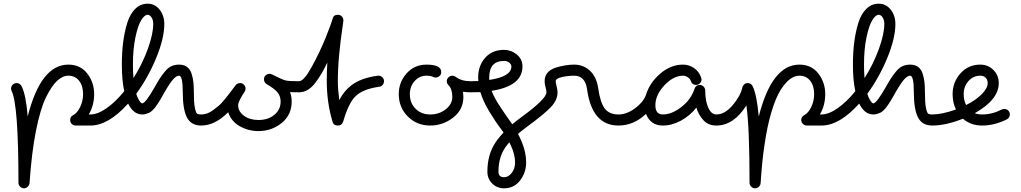

<svg xmlns="http://www.w3.org/2000/svg" viewBox="-20 -680 5530 1040"><path d="M40 -200Q40 -212 48.5 -221Q57 -230 70 -230Q88 -230 97 -213Q121 -165 130 -49Q201 -330 350 -330Q415 -330 452.5 -282Q490 -234 490 -170Q490 -110 461 -60H470Q482 -60 491 -51Q500 -42 500 -30Q500 -18 491 -9Q482 0 470 0H390Q378 0 369 -8.5Q360 -17 360 -30Q360 -48 376 -56Q399 -68 414.5 -101Q430 -134 430 -170Q430 -215 408.5 -242.5Q387 -270 350 -270Q319 -270 289 -242Q259 -214 228.5 -151.5Q198 -89 174.5 30Q151 149 140 312Q139 322 130.5 331Q122 340 110 340Q98 340 89 331Q80 322 80 310Q80 -113 43 -187Q40 -193 40 -200Z M810 -550Q810 -568 804 -580Q798 -592 791.5 -596Q785 -600 780 -600Q763 -600 745 -571Q727 -542 713.5 -477.5Q700 -413 700 -330Q700 -290 703 -257Q751 -333 780.5 -414.5Q810 -496 810 -550ZM718 -172Q724 -152 732 -139Q740 -126 744 -123Q748 -120 750 -120Q768 -120 819 -210Q837 -242 847.5 -258Q858 -274 874.5 -294Q891 -314 909.5 -322Q928 -330 950 -330Q976 -330 993 -317.5Q1010 -305 1017.5 -281.5Q1025 -258 1027.5 -235Q1030 -212 1030 -180Q1030 -124 1035.5 -96.5Q1041 -69 1047.5 -64.5Q1054 -60 1068 -60H1070Q1082 -60 1091 -51Q1100 -42 1100 -30Q1100 -18 1091 -9Q1082 0 1070 0Q1015 0 992.5 -44Q970 -88 970 -180Q970 -270 950 -270Q936 -270 918.5 -251Q901 -232 871 -180Q868 -174 858 -157Q848 -140 844.5 -134Q841 -128 832 -114.5Q823 -101 818.5 -95.5Q814 -90 805 -81.5Q796 -73 788.5 -69.5Q781 -66 771 -63Q761 -60 750 -60Q703 -60 674 -119Q567 0 470 0Q458 0 449 -9Q440 -18 440 -30Q440 -42 449 -51Q458 -60 470 -60Q509 -60 557.5 -94Q606 -128 653 -186Q640 -245 640 -330Q640 -395 647 -450.5Q654 -506 669 -555Q684 -604 712.5 -632Q741 -660 780 -660Q819 -660 844.5 -628Q870 -596 870 -550Q870 -473 826.5 -367Q783 -261 718 -172Z M1410 -251Q1410 -264 1419 -272Q1428 -280 1440 -280Q1447 -280 1453 -277Q1509 -249 1526 -244.5Q1543 -240 1600 -240Q1612 -240 1621 -231Q1630 -222 1630 -210Q1630 -198 1621 -189Q1612 -180 1600 -180Q1564 -180 1551 -181Q1560 -158 1560 -130Q1560 -58 1506 -14Q1452 30 1380 30Q1325 30 1278.5 3.5Q1232 -23 1216 -72Q1144 0 1070 0Q1058 0 1049 -9Q1040 -18 1040 -30Q1040 -42 1049 -51Q1058 -60 1070 -60Q1086 -60 1102 -65.5Q1118 -71 1135 -84Q1152 -97 1164.5 -107Q1177 -117 1193.5 -137.5Q1210 -158 1217 -166.5Q1224 -175 1239.5 -196Q1255 -217 1256 -218Q1265 -230 1281 -230Q1293 -230 1301.5 -221Q1310 -212 1310 -200Q1310 -191 1305 -183Q1270 -131 1270 -110Q1270 -76 1301.5 -53Q1333 -30 1380 -30Q1432 -30 1466 -58Q1500 -86 1500 -130Q1500 -157 1485.5 -177Q1471 -197 1425 -224Q1410 -233 1410 -251Z M1840 -570Q1840 -563 1832.5 -513.5Q1825 -464 1817.5 -387.5Q1810 -311 1810 -240Q1810 -196 1818 -138Q1848 -196 1897 -227.5Q1946 -259 2026 -270H2030Q2042 -270 2051 -261.5Q2060 -253 2060 -240Q2060 -229 2052.5 -220Q2045 -211 2034 -210Q1945 -198 1904 -157Q1868 -121 1839 -22Q1832 0 1810 0Q1787 0 1781 -21Q1750 -126 1750 -240Q1750 -293 1753 -341Q1736 -306 1722.5 -283Q1709 -260 1689.5 -233.5Q1670 -207 1647.5 -193.5Q1625 -180 1600 -180Q1588 -180 1579 -189Q1570 -198 1570 -210Q1570 -222 1579 -231Q1588 -240 1600 -240Q1626 -240 1669.5 -319.5Q1713 -399 1744 -476Q1775 -553 1781 -577Q1786 -600 1810 -600Q1823 -600 1831.5 -591Q1840 -582 1840 -570Z M2370 -290Q2370 -277 2361 -268.5Q2352 -260 2340 -260Q2333 -260 2327 -263Q2314 -270 2290 -270Q2252 -270 2226 -241Q2200 -212 2200 -170Q2200 -122 2231 -91Q2262 -60 2310 -60Q2359 -60 2394.5 -88Q2430 -116 2430 -155Q2430 -198 2409 -219Q2400 -228 2400 -240Q2400 -252 2409 -261Q2418 -270 2430 -270Q2438 -270 2448 -264Q2479 -240 2530 -240Q2542 -240 2551 -231Q2560 -222 2560 -210Q2560 -198 2551 -189Q2542 -180 2530 -180Q2510 -180 2488 -183Q2490 -165 2490 -155Q2490 -86 2434.5 -43Q2379 0 2310 0Q2238 0 2189 -49Q2140 -98 2140 -170Q2140 -235 2182.5 -282.5Q2225 -330 2290 -330Q2370 -330 2370 -290Z M2750 -320Q2750 -331 2738.5 -340.5Q2727 -350 2710 -350Q2630 -350 2630 -260V-247Q2750 -265 2750 -320ZM2680 250Q2680 280 2710 280Q2734 280 2752 256.5Q2770 233 2770 200Q2770 157 2747 107.5Q2724 58 2694 19Q2664 -20 2630.5 -75.5Q2597 -131 2582 -181Q2565 -180 2530 -180Q2518 -180 2509 -189Q2500 -198 2500 -210Q2500 -222 2509 -231Q2518 -240 2530 -240Q2558 -240 2571 -241Q2571 -244 2570.5 -250.5Q2570 -257 2570 -260Q2570 -324 2608 -367Q2646 -410 2710 -410Q2748 -410 2779 -385Q2810 -360 2810 -320Q2810 -214 2643 -188Q2656 -152 2689.5 -101.5Q2723 -51 2752.5 -10Q2782 31 2806 88Q2830 145 2830 200Q2830 254 2797.5 297Q2765 340 2710 340Q2672 340 2646 314Q2620 288 2620 250Q2620 238 2629 229Q2638 220 2650 220Q2662 220 2671 229Q2680 238 2680 250Z M2940 -180Q2940 -189 2935 -207.5Q2930 -226 2930 -240Q2930 -294 2991 -314Q3044 -330 3090 -330Q3140 -330 3175.5 -297Q3211 -264 3220 -204Q3231 -125 3255.5 -92.5Q3280 -60 3330 -60Q3342 -60 3351 -51Q3360 -42 3360 -30Q3360 -18 3351 -9Q3342 0 3330 0Q3187 0 3160 -196Q3150 -270 3090 -270Q3057 -270 3023.5 -262.5Q2990 -255 2990 -240Q2990 -231 2995 -212.5Q3000 -194 3000 -180Q3000 -138 2964 -100Q2928 -62 2838 4Q2753 66 2716.5 119.5Q2680 173 2680 250Q2680 262 2671 271Q2662 280 2650 280Q2638 280 2629 271Q2620 262 2620 250Q2620 156 2665 90Q2710 24 2802 -44Q2940 -144 2940 -180Z M3780 -250Q3780 -238 3771.5 -229Q3763 -220 3750 -220Q3729 -220 3722 -241Q3718 -253 3705.5 -261.5Q3693 -270 3680 -270Q3628 -270 3579 -218Q3530 -166 3530 -110Q3530 -60 3570 -60Q3619 -60 3671 -100.5Q3723 -141 3742 -199Q3749 -220 3770 -220Q3782 -220 3791 -211Q3800 -202 3800 -190Q3800 -133 3816.5 -96.5Q3833 -60 3860 -60Q3872 -60 3881 -51Q3890 -42 3890 -30Q3890 -18 3881 -9Q3872 0 3860 0Q3817 0 3790.5 -28.5Q3764 -57 3752 -97Q3717 -53 3668.5 -26.5Q3620 0 3570 0Q3504 0 3479 -63Q3413 0 3330 0Q3318 0 3309 -9Q3300 -18 3300 -30Q3300 -42 3309 -51Q3318 -60 3330 -60Q3374 -60 3418.5 -92.5Q3463 -125 3478 -163Q3498 -231 3555.5 -280.5Q3613 -330 3680 -330Q3713 -330 3740.5 -310.5Q3768 -291 3778 -259Q3780 -253 3780 -250Z M4070 340Q4057 340 4048.5 330.5Q4040 321 4040 310Q4040 10 4023 -109Q3954 0 3860 0Q3848 0 3839 -9Q3830 -18 3830 -30Q3830 -42 3839 -51Q3848 -60 3860 -60Q3906 -60 3948.5 -110Q3991 -160 4001 -206Q4003 -216 4011 -223Q4019 -230 4030 -230Q4048 -230 4057 -213Q4079 -168 4090 -49Q4161 -330 4310 -330Q4375 -330 4412.5 -282Q4450 -234 4450 -170Q4450 -109 4421 -60H4430Q4442 -60 4451 -51Q4460 -42 4460 -30Q4460 -18 4451 -9Q4442 0 4430 0H4350Q4338 0 4329 -9Q4320 -18 4320 -30Q4320 -47 4336 -56Q4359 -68 4374.5 -101Q4390 -134 4390 -170Q4390 -215 4368.5 -242.5Q4347 -270 4310 -270Q4284 -270 4259 -251.5Q4234 -233 4208 -192Q4182 -151 4158.5 -73Q4135 5 4120 112Q4108 190 4100 312Q4099 324 4090 332Q4081 340 4070 340Z M4770 -550Q4770 -568 4764 -580Q4758 -592 4751.5 -596Q4745 -600 4740 -600Q4723 -600 4705 -571Q4687 -542 4673.5 -477.5Q4660 -413 4660 -330Q4660 -290 4663 -257Q4711 -333 4740.5 -414.5Q4770 -496 4770 -550ZM4678 -172Q4684 -152 4692 -139Q4700 -126 4704 -123Q4708 -120 4710 -120Q4728 -120 4779 -210Q4797 -242 4807.5 -258Q4818 -274 4834.5 -294Q4851 -314 4869.5 -322Q4888 -330 4910 -330Q4936 -330 4953 -317.5Q4970 -305 4977.5 -281.5Q4985 -258 4987.5 -235Q4990 -212 4990 -180Q4990 -124 4995.5 -96.5Q5001 -69 5007.5 -64.5Q5014 -60 5028 -60H5030Q5042 -60 5051 -51Q5060 -42 5060 -30Q5060 -18 5051 -9Q5042 0 5030 0Q4975 0 4952.5 -44Q4930 -88 4930 -180Q4930 -270 4910 -270Q4896 -270 4878.5 -251Q4861 -232 4831 -180Q4828 -174 4818 -157Q4808 -140 4804.5 -134Q4801 -128 4792 -114.5Q4783 -101 4778.5 -95.5Q4774 -90 4765 -81.5Q4756 -73 4748.5 -69.5Q4741 -66 4731 -63Q4721 -60 4710 -60Q4663 -60 4634 -119Q4527 0 4430 0Q4418 0 4409 -9Q4400 -18 4400 -30Q4400 -42 4409 -51Q4418 -60 4430 -60Q4469 -60 4517.5 -94Q4566 -128 4613 -186Q4600 -245 4600 -330Q4600 -395 4607 -450.5Q4614 -506 4629 -555Q4644 -604 4672.5 -632Q4701 -660 4740 -660Q4779 -660 4804.5 -628Q4830 -596 4830 -550Q4830 -473 4786.5 -367Q4743 -261 4678 -172Z M5330 -230Q5330 -248 5319 -259Q5308 -270 5290 -270Q5252 -270 5226 -241Q5200 -212 5200 -170Q5200 -137 5213 -111Q5267 -138 5298.5 -170.5Q5330 -203 5330 -230ZM5420 -90Q5432 -90 5441 -81.5Q5450 -73 5450 -60Q5450 -42 5433 -33Q5366 0 5300 0Q5238 0 5196 -37Q5103 0 5030 0Q5018 0 5009 -9Q5000 -18 5000 -30Q5000 -42 5009 -51Q5018 -60 5030 -60Q5082 -60 5158 -87Q5140 -124 5140 -170Q5140 -235 5182.5 -282.5Q5225 -330 5290 -330Q5332 -330 5361 -301Q5390 -272 5390 -230Q5390 -140 5260 -67Q5277 -60 5300 -60Q5354 -60 5407 -87Q5413 -90 5420 -90Z"/></svg>

Font: Pecita
Style: Book
Weight: 400
Width: 7
Version: Version 4.3